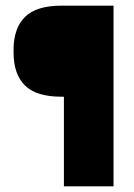

<svg xmlns="http://www.w3.org/2000/svg" viewBox="-20 -659 474 679"><path d="M197 -317Q108 -317 68 -357Q28 -397 28 -473V-483Q28 -559 68.2 -599Q108.5 -639 197.5 -639H247.5V-317ZM381.5 0H206V-639H381.5Z"/></svg>

Font: Anek Odia ExtraBold
Style: Regular
Weight: 800
Designer: Yesha Goshar & Mahesh Sahu (Odia), Yesha Goshar (Latin)
Foundry: Ek Type
Version: Version 1.003